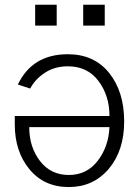

<svg xmlns="http://www.w3.org/2000/svg" viewBox="-20 -754 576 792"><path d="M125 -648.4V-734.4H213.9V-648.4ZM323.2 -648.4V-734.4H412.1V-648.4ZM41 -240.2Q41 -240.2 41 -275.4H431.6Q431.6 -359.4 386.2 -419.9Q340.8 -480.5 259.8 -480.5Q206.1 -480.5 165.5 -454.1Q125 -427.7 104.5 -388.7L53.7 -405.3Q113.3 -530.3 259.8 -530.3Q368.2 -530.3 430.2 -453.1Q492.2 -376 492.2 -252.9Q492.2 -132.8 428.7 -57.6Q365.2 17.6 263.7 17.6Q162.1 17.6 101.6 -55.7Q41 -128.9 41 -240.2ZM100.6 -229.5Q100.6 -147.5 145 -89.8Q189.5 -32.2 263.7 -32.2Q337.9 -32.2 382.8 -90.3Q427.7 -148.4 431.6 -229.5Z"/></svg>

Font: Gothic A1 Light
Style: Regular
Weight: 300
Version: Version 2.50